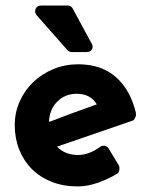

<svg xmlns="http://www.w3.org/2000/svg" viewBox="-20 -660 560 690"><path d="M408 -64Q410 -59 409 -50.5Q408 -42 403 -37Q371 -17 332.5 -3.5Q294 10 259 10Q208 10 166 -6.5Q124 -23 94.5 -52.5Q65 -82 49 -122.5Q33 -163 33 -210Q33 -256 51 -296Q69 -336 100 -365.5Q131 -395 172.5 -412Q214 -429 261 -429Q344 -429 396.5 -383Q449 -337 469 -252H468Q470 -247 466.5 -238.5Q463 -230 458 -227L185 -133Q199 -118 218.5 -110.5Q238 -103 261 -103Q300 -103 341 -133Q347 -137 356 -136Q365 -135 370 -127ZM146 -218 156 -222V-215ZM256 -323Q214 -323 186 -295Q158 -267 156 -222L176 -229L228 -249L328 -285Q305 -323 256 -323ZM225 -640Q230 -640 235 -636.5Q240 -633 242 -628L309 -504Q316 -492 310.5 -482.5Q305 -473 291 -473H237Q229 -473 223 -479L112 -605Q103 -616 108 -628Q113 -640 127 -640Z"/></svg>

Font: Stadtwerke
Style: Bold
Weight: 700
Designer: Santiago Orozco
Foundry: Typemade
Version: Version 1.003